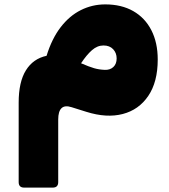

<svg xmlns="http://www.w3.org/2000/svg" viewBox="-20 -514 768 874"><path d="M90 340Q65 340 65 315V-47Q65 -141 98 -194Q131 -247 192 -260Q216 -338 256 -390Q296 -442 348 -468Q400 -494 459 -494Q533 -494 586.5 -463.5Q640 -433 669 -376.5Q698 -320 698 -243Q698 -141 655 -77.5Q612 -14 538.5 5Q465 24 373 -5L306 -26Q275 -36 260 -21.5Q245 -7 245 30V315Q245 340 220 340ZM457 -196Q481 -195 496 -209Q511 -223 511 -248Q511 -273 495 -290Q479 -307 451 -307Q423 -307 398.5 -285.5Q374 -264 349 -226Q386 -210 408.5 -203.5Q431 -197 457 -196Z"/></svg>

Font: Rubik Black
Style: Italic
Weight: 900
Italic angle: -12°
Designer: Hubert and Fischer
Foundry: Hubert and Fischer
Version: Version 2.300;gftools[0.9.30]